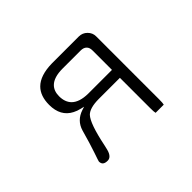

<svg xmlns="http://www.w3.org/2000/svg" viewBox="-135 -978 1271 1271"><g transform="rotate(-45 500.0 -342.5)"><path d="M697.3 -389.6H474.6Q394 -390.6 356.9 -427.7Q326.2 -459 326.2 -513.7Q326.2 -562.5 354.5 -590.8Q390.6 -627 472.7 -627H640.6Q668.9 -627 683.1 -612.3Q697.3 -598.6 697.3 -572.3ZM776.9 15.6Q780.3 4.4 780.3 -32.2V-621.1Q780.3 -653.3 756.3 -677.2Q732.4 -701.2 698.2 -701.2H446.3Q335.4 -699.2 284.2 -647.9Q239.3 -603 239.3 -519.5Q239.3 -413.1 320.3 -371.6Q342.3 -359.9 370.6 -353.5L394.5 -347.7L371.1 -340.3Q297.4 -315.9 275.9 -244.1Q248.5 -145.5 227.5 -84.5Q207 -25.4 207 -22Q207 -4.4 216.3 4.9Q227.1 15.6 252 15.6Q268.6 15.6 280.3 3.9Q294.4 -9.8 301.8 -39.6L309.6 -72.8Q344.2 -241.7 383.8 -283.2Q415 -314.5 497.1 -315.4H697.3V-32.2Q697.3 4.9 700.7 15.6Z"/></g></svg>

Font: YuPearl-Light
Style: Light
Weight: 300
Designer: Max Yao
Foundry: Max-Everyday
Version: Version 1.011; ttfautohint (v1.8.3)